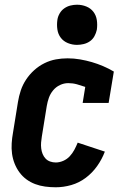

<svg xmlns="http://www.w3.org/2000/svg" viewBox="-20 -785 540 813"><path d="M216 8Q193 8 171 5Q149 2 129 -5.5Q109 -13 92 -25.5Q75 -38 62.5 -55Q50 -72 42 -92Q34 -112 31 -134Q28 -156 29.5 -178.5Q31 -201 35 -223L56 -353Q60 -378 68 -402Q76 -426 90.5 -448Q105 -470 125 -488Q145 -506 168.5 -517.5Q192 -529 216.5 -533.5Q241 -538 266 -538Q293 -538 319 -533.5Q345 -529 369 -522Q393 -515 416.5 -505Q440 -495 462 -482L440 -349H330L341 -417Q324 -423 306 -428Q288 -433 269 -433Q251 -433 234 -425Q217 -417 205 -402.5Q193 -388 187 -371Q181 -354 178 -336L157 -206Q155 -194 154 -181.5Q153 -169 154.5 -156.5Q156 -144 160.5 -133Q165 -122 173 -113.5Q181 -105 192.5 -101Q204 -97 216 -97Q232 -97 248 -104Q264 -111 275.5 -123.5Q287 -136 295 -151Q303 -166 309 -181L424 -143Q412 -111 391.5 -82Q371 -53 343 -32Q315 -11 282 -1.5Q249 8 216 8ZM306 -595Q286 -595 267.5 -602.5Q249 -610 237.5 -625Q226 -640 223 -660Q220 -680 223 -701Q225 -715 232.5 -728Q240 -741 252 -749.5Q264 -758 278 -761.5Q292 -765 306 -765Q327 -765 345.5 -757.5Q364 -750 375.5 -735Q387 -720 390 -700Q393 -680 390 -659Q387 -645 380 -632Q373 -619 361 -610.5Q349 -602 334.5 -598.5Q320 -595 306 -595Z"/></svg>

Font: Iosevka Slab Extrabold
Style: Italic
Weight: 800
Italic angle: -9°
Monospace: yes
Designer: Belleve Invis
Foundry: Belleve Invis
Version: Version 11.1.0; ttfautohint (v1.8.3)